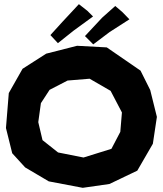

<svg xmlns="http://www.w3.org/2000/svg" viewBox="-20 -900 786 928"><path d="M361.3 -879.9 281.2 -793.9 223.6 -730.5 259.8 -691.4 335.9 -752 429.7 -820.3 402.3 -847.7ZM537.1 -871.1 473.6 -814.5 390.6 -725.6 430.7 -685.5 509.8 -745.1 605.5 -806.6 571.3 -841.8ZM203.1 -640.6 88.9 -567.4 22.5 -450.2 8.8 -281.2 39.1 -159.2 101.6 -90.8 215.8 -23.4 379.9 7.8 508.8 -10.7 643.6 -75.2 718.8 -205.1 738.3 -335 706.1 -464.8 659.2 -558.6 496.1 -670.9 352.5 -678.7ZM413.1 -519.5 514.6 -460.9 569.3 -356.4 561.5 -262.7 518.6 -180.7 383.8 -138.7 260.7 -163.1 185.5 -222.7 165 -309.6 177.7 -401.4 219.7 -465.8 306.6 -510.7Z"/></svg>

Font: MaokenAssortedSans-Lite
Style: Lite
Weight: 400
Version: Version 1.400